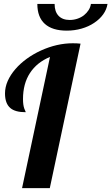

<svg xmlns="http://www.w3.org/2000/svg" viewBox="-20 -974 577 994"><path d="M173.3 -953.6H262.7Q262.7 -913.6 283.2 -892.1Q303.7 -870.6 341.3 -870.6Q361.3 -870.6 380.4 -877Q399.4 -883.3 414.6 -895Q429.2 -906.7 438.7 -921.6Q448.2 -936.5 450.7 -953.6H536.6Q532.2 -924.8 514.2 -899.7Q496.1 -874.5 467.3 -855.5Q439 -836.4 402.3 -825.9Q365.7 -815.4 325.7 -815.4Q251 -815.4 212.2 -850.3Q173.3 -885.3 173.3 -953.6ZM238.8 -679.2Q171.4 -651.4 135.3 -596.2Q99.1 -541 99.1 -460.9Q99.1 -429.7 106 -411.1Q107.9 -404.8 110.8 -399.9Q112.8 -396.5 112.8 -393.1Q58.6 -393.1 33.7 -414.6Q5.9 -438 5.9 -490.2Q5.9 -522.9 20 -554.9Q34.2 -586.9 60.1 -616.7Q84.5 -645 118.4 -669.7Q152.3 -694.3 191.9 -712.4Q274.9 -750 356.9 -750Q379.4 -750 397 -748L237.8 0H94.2Z"/></svg>

Font: Pattaya
Style: Regular
Weight: 400
Designer: Pablo Impallari / Thai characters Designed by Thanarat Vachiruckul and Suppakit Chalermlarp
Foundry: Pablo Impallari
Version: Version 2.001